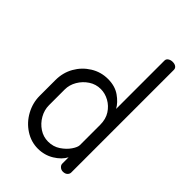

<svg xmlns="http://www.w3.org/2000/svg" viewBox="-230 -850 943 943"><g transform="rotate(45 242.0 -378.0)"><path d="M222 7Q175 7 134 -19.5Q93 -46 69 -90Q45 -134 45 -183V-292Q45 -344 69 -386Q93 -428 134 -453.5Q175 -479 224 -479Q273 -479 306.5 -455.5Q340 -432 356 -403V-739Q356 -750 366 -756.5Q376 -763 389 -763Q404 -763 412.5 -756.5Q421 -750 421 -739V-26Q421 -16 412.5 -8Q404 0 389 0Q377 0 368 -8Q359 -16 359 -26V-70Q343 -39 305.5 -16Q268 7 222 7ZM233 -53Q269 -53 296.5 -71.5Q324 -90 340 -113.5Q356 -137 356 -152V-292Q356 -332 338 -360Q320 -388 292 -403.5Q264 -419 234 -419Q200 -419 172 -400.5Q144 -382 127 -353Q110 -324 110 -292V-183Q110 -150 127 -120Q144 -90 172 -71.5Q200 -53 233 -53Z"/></g></svg>

Font: Dosis
Style: Regular
Weight: 400
Designer: EdgarTolentino, PabloImpallari, IginoMarini
Foundry: EdgarTolentino, PabloImpallari, IginoMarini
Version: Version 3.001; ttfautohint (v1.8.2)